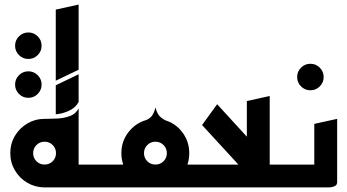

<svg xmlns="http://www.w3.org/2000/svg" viewBox="-20 -820 1520 840"><path d="M104 -562Q80 -562 63 -579Q46 -596 46 -620Q46 -644 63 -661Q80 -678 104 -678Q128 -678 145 -661Q162 -644 162 -620Q162 -596 145 -579Q128 -562 104 -562ZM104 -392Q80 -392 63 -409Q46 -426 46 -450Q46 -474 63 -491Q80 -508 104 -508Q128 -508 145 -491Q162 -474 162 -450Q162 -426 145 -409Q128 -392 104 -392Z M173 0Q132 -1 98.5 -21Q65 -41 45 -75Q25 -109 25 -150Q25 -192 45.5 -226Q66 -260 100 -280Q134 -300 175 -300Q178 -300 185 -300Q205 -300 233 -301.5Q261 -303 286.5 -312.5Q312 -322 324 -346V-100H435V0ZM224 -467V-778L324 -800V-515ZM224 -320V-447L324 -495V-374Q311 -349 282 -335.5Q253 -322 224 -320ZM175 -100Q196 -100 210.5 -114.5Q225 -129 225 -150Q225 -171 210.5 -185.5Q196 -200 175 -200Q154 -200 139.5 -185.5Q125 -171 125 -150Q125 -129 139.5 -114.5Q154 -100 175 -100Z M395 0V-100H519Q511 -124 511 -150Q511 -201 541 -240.5Q571 -280 617 -294Q628 -297 640.5 -308.5Q653 -320 660 -350Q668 -320 681.5 -308.5Q695 -297 705 -293Q750 -279 779 -239.5Q808 -200 808 -150Q808 -124 800 -100H925V0ZM660 -100Q681 -100 695.5 -114.5Q710 -129 710 -150Q710 -171 695.5 -185.5Q681 -200 660 -200Q639 -200 624.5 -185.5Q610 -171 610 -150Q610 -129 624.5 -114.5Q639 -100 660 -100Z M885 0V-100H1023L864 -273L930 -364L1060 -222V-378L1160 -400V-100H1275V0Z M1338 -425Q1314 -425 1297 -442Q1280 -459 1280 -483Q1280 -507 1297 -524Q1314 -541 1338 -541Q1362 -541 1379 -524Q1396 -507 1396 -483Q1396 -459 1379 -442Q1362 -425 1338 -425Z M1235 0V-100H1355V-278L1455 -300V-23Q1455 -11 1445 -6Q1435 -1 1425 -0.5Q1415 0 1415 0Z"/></svg>

Font: Reem Kufi Ink
Style: Regular
Weight: 400
Designer: Khaled Hosny
Version: Version 1.7